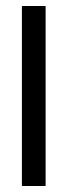

<svg xmlns="http://www.w3.org/2000/svg" viewBox="-20 -620 225 640"><path d="M53 0V-600H132V0Z"/></svg>

Font: Big Shoulders Text
Style: Regular
Weight: 400
Designer: Patric King
Foundry: XO Type Co
Version: Version 1.000; ttfautohint (v1.8.2)